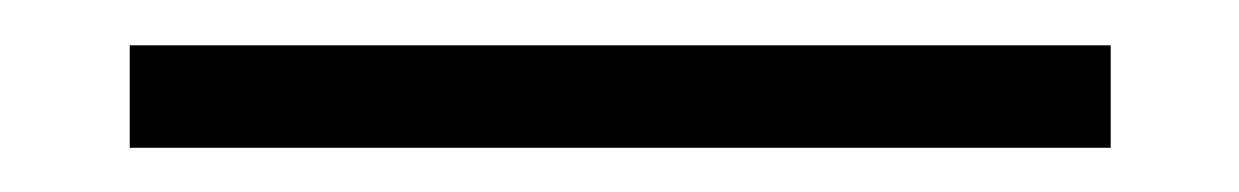

<svg xmlns="http://www.w3.org/2000/svg" viewBox="-20 134 555 86"><path d="M38.1 154.3H477.5V200.2H38.1Z"/></svg>

Font: Post No Bills Colombo
Style: Regular
Weight: 500
Designer: Kosala Senevirathne, Siva Puranthara, Lasantha Premarathna, Tharique Azeez
Foundry: Mooniak
Version: Version 1.220 ; ttfautohint (v1.5)